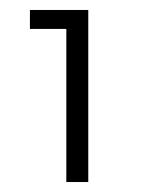

<svg xmlns="http://www.w3.org/2000/svg" viewBox="-20 -702 287 385"><path d="M113 -337V-644H40V-682H157V-337Z"/></svg>

Font: Outfit ExtraLight
Style: Regular
Weight: 200
Designer: Rodrigo Fuenzalida
Foundry: fragTYPE
Version: Version 1.100; ttfautohint (v1.8.4.7-5d5b);gftools[0.9.27]